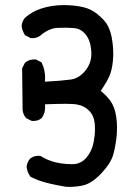

<svg xmlns="http://www.w3.org/2000/svg" viewBox="-20 -730 540 754"><path d="M130.9 -118.2Q133.8 -118.2 138.7 -117.7Q168 -99.6 198.7 -92.5Q229.5 -85.4 259.3 -85.4Q263.2 -85.4 267.1 -85.4Q299.3 -86.4 320.6 -112.3Q341.8 -138.2 348.1 -173.8Q353 -199.2 353 -223.1Q353 -233.9 352.1 -243.7Q349.1 -275.9 330.1 -295.2Q311 -314.5 284.2 -319.3Q270 -322.3 236.8 -322.3Q203.6 -322.3 156.7 -320.3Q157.2 -314.5 157.2 -308.6Q157.2 -286.1 144.5 -267.1Q130.9 -254.9 111.3 -254.9Q108.4 -254.9 104 -255.4L82.5 -266.1Q70.8 -279.8 68.8 -297.4Q68.8 -297.9 66.9 -461.4L77.6 -482.9Q86.9 -491.2 96.2 -493.9Q105.5 -496.6 113.8 -496.6Q116.7 -496.6 120.6 -496.6L142.6 -485.4L143.6 -483.9Q157.2 -456.5 157.2 -424.3Q157.2 -417 156.2 -409.2Q221.7 -412.6 256.8 -417.5Q291 -421.9 315.9 -453.6Q338.9 -481.9 338.9 -520Q338.9 -523.9 338.4 -528.3Q335.4 -576.7 311 -600.6Q293.9 -618.2 271 -619.6Q252.4 -621.1 236.1 -621.1Q219.7 -621.1 207.5 -620.6Q173.8 -619.6 140.1 -591.8Q127 -580.1 107.4 -580.1Q104.5 -580.1 100.1 -580.6L78.1 -591.8Q66.9 -609.4 64.9 -628.9Q66.9 -647 78.1 -660.2Q106.4 -684.6 138.7 -695.3Q180.7 -710 231 -710Q253.4 -710 274.9 -707.5Q314.9 -702.6 337.4 -690.9Q361.8 -678.2 386 -652.8Q410.2 -627.4 418.5 -584Q424.8 -549.8 424.8 -519Q424.8 -511.7 424.3 -503.9Q422.4 -466.8 413.1 -440.4Q404.8 -415.5 375.5 -373Q392.6 -359.9 410.2 -338.4Q429.7 -314 436 -274.4Q439.5 -251 439.5 -231.7Q439.5 -212.4 438 -194.8Q434.1 -158.2 425.3 -124.5Q416 -90.3 378.9 -50.3Q341.8 -10.7 308.1 -2.4Q281.7 3.9 253.4 3.9Q242.7 3.9 238.3 3.4Q170.9 -7.8 133.8 -21Q117.2 -27.3 100.1 -35.6Q86.4 -53.7 84.5 -75.2Q86.4 -93.3 97.7 -106.4Q111.3 -118.2 130.9 -118.2Z"/></svg>

Font: Bakudai
Style: Medium
Weight: 500
Version: Version 1.48